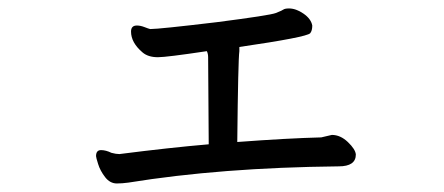

<svg xmlns="http://www.w3.org/2000/svg" viewBox="-20 -428 1040 450"><path d="M253.9 2Q237.8 2 226.3 -12.9Q214.8 -27.8 210 -43.5Q205.1 -59.1 205.1 -62Q205.1 -76.2 216.8 -76.2Q228 -76.2 241.2 -69.8Q252 -66.9 259.8 -66.9Q377.9 -82 469.2 -89.8L467.8 -293.9Q467.8 -301.8 464.8 -308.1Q370.1 -293.9 350.1 -293.9Q327.1 -293.9 314 -305.2Q287.1 -328.1 287.1 -354Q287.1 -368.2 300.8 -368.2Q309.1 -368.2 318.6 -364.5Q328.1 -360.8 332 -359.9Q353 -359.9 487.8 -376Q612.8 -392.1 626.5 -397.5Q640.1 -402.8 644 -405.5Q647.9 -408.2 657.2 -408.2Q673.8 -408.2 691.4 -396Q709 -383.8 711.9 -368.2Q711.9 -356 707 -350.1Q698.2 -340.8 541 -317.9V-308.1Q538.1 -288.1 536.1 -95.2Q653.8 -104 732.9 -106L757.8 -111.8Q777.8 -111.8 795.4 -95Q813 -78.1 814 -65.9Q814 -38.1 773.9 -38.1Q498 -35.2 280.8 0Q266.1 2 253.9 2Z"/></svg>

Font: LXGW WenKai Mono GB Screen
Style: Regular
Weight: 400
Monospace: yes
Designer: LXGW / Fontworks Inc.
Foundry: LXGW / Fontworks Inc.
Version: Version 1.510;January 18,2025